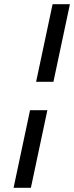

<svg xmlns="http://www.w3.org/2000/svg" viewBox="-20 -795 355 920"><path d="M232 -775 153 -403H236L315 -775ZM45 105H128L207 -267H124Z"/></svg>

Font: LT Wave Text Medium Italic
Style: Regular
Weight: 500
Designer: Daniel Lyons
Version: Version 2.5 (Glyphs App)